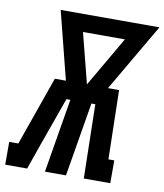

<svg xmlns="http://www.w3.org/2000/svg" viewBox="-121 -803 746 871"><g transform="rotate(10 252.5 -367.5)"><path d="M-38 0V-105H4L116 -423H167L88 -735H543L361 -423H412L419 -105H446V0H324L317 -341H299L242 0H145L202 -341H184L108 -128L63 0ZM264 -423 398 -654H205Z"/></g></svg>

Font: Iosevka Slab Extrabold Oblique
Style: Regular
Weight: 800
Italic angle: -9°
Monospace: yes
Designer: Belleve Invis
Foundry: Belleve Invis
Version: Version 11.1.1; ttfautohint (v1.8.3)